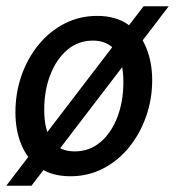

<svg xmlns="http://www.w3.org/2000/svg" viewBox="-30 -550 564 610"><path d="M426 -530H506L70 40H-10ZM194 10Q135 10 96.2 -16.8Q57.5 -43.5 38.2 -89.5Q19 -135.5 19 -193Q19 -254.5 38.2 -309.8Q57.5 -365 92.5 -407.8Q127.5 -450.5 175 -475Q222.5 -499.5 278.5 -499.5Q337.5 -499.5 376.2 -472.5Q415 -445.5 434.2 -399.2Q453.5 -353 453.5 -295.5Q453.5 -234.5 434 -179.5Q414.5 -124.5 379.8 -81.8Q345 -39 297.5 -14.5Q250 10 194 10ZM207.5 -69Q254 -69 288.8 -98.2Q323.5 -127.5 342.8 -177.5Q362 -227.5 362 -289Q362 -355.5 337.2 -388.2Q312.5 -421 265 -421Q218.5 -421 183.8 -391.5Q149 -362 129.8 -312.2Q110.5 -262.5 110.5 -201Q110.5 -135.5 134.8 -102.2Q159 -69 207.5 -69Z"/></svg>

Font: Cabin
Style: Italic
Weight: 400
Width: 4
Italic angle: -10°
Designer: Pablo Impallari
Foundry: Pablo Impallari. http://www.impallari.com Igino Marini. http://www.ikern.com
Version: Version 3.001